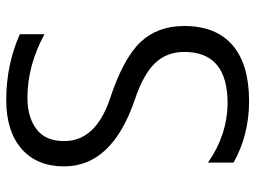

<svg xmlns="http://www.w3.org/2000/svg" viewBox="-118 -662 790 593"><g transform="rotate(-90 276.5 -365.0)"><path d="M264.6 -740.2Q374 -740.2 467.8 -698.2V-622.1Q371.1 -674.8 271.5 -674.8Q211.9 -674.8 174.8 -647Q137.7 -619.1 137.7 -561.5Q137.7 -463.9 268.6 -419.9Q392.6 -378.9 442.9 -326.2Q493.2 -273.4 493.2 -190.4Q493.2 -92.8 434.1 -41.5Q375 9.8 260.7 9.8Q157.2 9.8 71.3 -38.1V-117.2Q156.2 -57.6 254.9 -56.6Q413.1 -56.6 413.1 -190.4Q413.1 -244.1 378.9 -280.3Q344.7 -316.4 266.6 -342.8Q59.6 -413.1 59.6 -561.5Q59.6 -645.5 113.8 -692.9Q168 -740.2 264.6 -740.2Z"/></g></svg>

Font: Mgen+ 1c regular
Style: Regular
Weight: 400
Designer: [Source Han Sans]
Ryoko NISHIZUKA  (kana & ideographs); Paul D. Hunt (Latin, Greek & Cyrillic); Wenlong ZHANG  (bopomofo
Version: Version 1.059.20150602